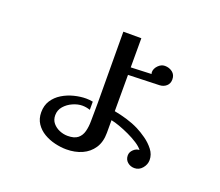

<svg xmlns="http://www.w3.org/2000/svg" viewBox="-121 -893 1242 1083"><g transform="rotate(20 500.0 -351.0)"><path d="M833 -88Q833 -61 814 -38.5Q795 -16 767 -16Q743 -16 725.5 -31Q708 -46 708 -71Q708 -91 724.5 -106.5Q741 -122 760 -122Q747 -139 721.5 -155.5Q696 -172 665 -186.5Q634 -201 604.5 -211.5Q575 -222 554 -226V-150Q554 -95 529.5 -58Q505 -21 463.5 -2.5Q422 16 370 16Q337 16 301 7.5Q265 -1 234.5 -19Q204 -37 185 -65.5Q166 -94 166 -133Q166 -174 185.5 -204Q205 -234 237 -253.5Q269 -273 306.5 -282.5Q344 -292 379 -292Q389 -292 399 -291Q409 -290 419 -288V-239Q395 -247 372 -247Q345 -247 315.5 -234Q286 -221 266 -198Q246 -175 246 -144Q246 -116 262 -97Q278 -78 302 -68Q326 -58 351 -58Q391 -58 411.5 -74.5Q432 -91 439.5 -119.5Q447 -148 447 -182Q447 -198 447.5 -230.5Q448 -263 448 -290Q448 -397 447 -504Q446 -611 446 -718H554V-543L677 -548Q675 -554 675 -558Q675 -580 693 -598.5Q711 -617 733 -617Q759 -617 778.5 -602Q798 -587 798 -559Q798 -534 781.5 -519.5Q765 -505 741 -504L554 -498V-280Q592 -273 630.5 -261.5Q669 -250 703 -233Q729 -220 759.5 -198.5Q790 -177 811.5 -149Q833 -121 833 -88Z"/></g></svg>

Font: Kaisei Decol
Style: Bold
Weight: 700
Designer: Font-Kai, 金井和夫
Foundry: KAZUO KANAI
Version: Version 5.003